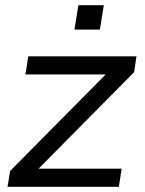

<svg xmlns="http://www.w3.org/2000/svg" viewBox="-20 -720 560 740"><path d="M9 0 19 -61 410 -456 406 -433H78L89 -503H506L497 -442L104 -45L107 -70H449L438 0ZM267 -606 282 -700H380L365 -606Z"/></svg>

Font: Mulish ExtraLight Medium
Style: Italic
Weight: 500
Italic angle: -9°
Version: Version 3.603